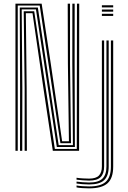

<svg xmlns="http://www.w3.org/2000/svg" viewBox="-20 -820 694 1044"><path d="M64 0V-800H206.5L256.5 -471L317.8 -51.8H354.8L349.2 -473.2L348.2 -800H360.8V-473.2L366 -41.2H308.5L196 -789.8H76.5V0ZM88.8 0 89.2 -341.2 87.5 -779.2H185.8L299 -31H376.5L373.2 -473.2L373.5 -800H386L385.8 -473.2L387.2 -20.8H289L175.5 -769H98L101.5 -341.2L101 0ZM114 0V-341.2L109 -758.8H166L278.2 -10.2H397.5L398.5 -800H410.8L410 0H267.2L215.5 -344.5L156.8 -748.2H120.5L125 -341.2L126.2 0ZM534 -779.8V-791.2H595.5V-779.8ZM534 -733.5V-745H595.5V-733.5ZM534 -756.5V-768H595.5V-756.5ZM464.5 204.2Q449 204.2 428 202.9Q407 201.5 396.2 199V188.5Q408.5 191 429.2 192.4Q450 193.8 464.5 193.8Q528.5 193.8 555.8 167.9Q583 142 583 85.8V-600H595.5V85.8Q595.5 149 564.6 176.6Q533.8 204.2 464.5 204.2ZM464.5 183Q449.2 183 428.8 181.5Q408.2 180 396.2 178V167.5Q409.5 169.2 429.8 170.9Q450 172.5 464.5 172.5Q515.5 172.5 537.1 151Q558.8 129.5 558.8 85.5V-600H571V85.5Q571 136 546.4 159.5Q521.8 183 464.5 183ZM464.5 162Q450.8 162 430.6 160.4Q410.5 158.8 396.2 157V146.5Q411.2 149 431.4 150.1Q451.5 151.2 464.5 151.2Q502 151.2 518 134.5Q534 117.8 534 85.2V-600H546.2V85.2Q546.2 123.8 527.4 142.9Q508.5 162 464.5 162Z"/></svg>

Font: Big Shoulders Inline Text Thin Light
Style: Regular
Weight: 300
Version: Version 2.002